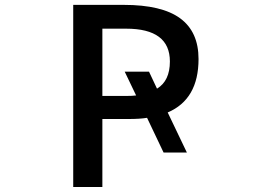

<svg xmlns="http://www.w3.org/2000/svg" viewBox="-20 -751 1040 772"><path d="M527.3 -367.2 481.4 -462.9H579.1L611.3 -394.5Q663.1 -425.8 663.1 -503.9Q663.1 -635.7 487.3 -635.7H391.6V-365.2H487.3Q511.7 -365.2 527.3 -367.2ZM731.4 -137.7H637.7L571.3 -277.3Q543 -272.5 497.1 -272.5H391.6V1H274.4V-731.4H477.5Q630.9 -731.4 704.6 -677.2Q778.3 -623 778.3 -513.7Q778.3 -351.6 654.3 -298.8Z"/></svg>

Font: Gen Shin Gothic Monospace Medium
Style: Regular
Weight: 500
Designer: [Source Han Sans]
Ryoko NISHIZUKA  (kana & ideographs); Paul D. Hunt (Latin, Greek & Cyrillic); Wenlong ZHANG  (bopomofo
Version: Version 1.002.20150607